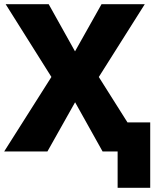

<svg xmlns="http://www.w3.org/2000/svg" viewBox="-31 -725 741 919"><path d="M532 174V0H476V-139H688V174ZM-11 0 240 -396V-317L-4 -705H202L346 -447H310L455 -705H662L417 -317V-396L667 0H460L312 -265H345L196 0Z"/></svg>

Font: Nunito Sans 10pt SemiCondensed Black
Style: Regular
Weight: 900
Width: 4
Designer: Vernon Adams
Foundry: Vernon Adams
Version: Version 3.101;gftools[0.9.27]